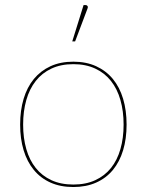

<svg xmlns="http://www.w3.org/2000/svg" viewBox="-20 -746 590 772"><path d="M61 0ZM275 -498Q326.5 -498 366.5 -479.8Q406.5 -461.5 433.8 -428.5Q461 -395.5 475 -348.8Q489 -302 489 -245Q489 -188 475 -141.8Q461 -95.5 433.8 -62.5Q406.5 -29.5 366.5 -11.8Q326.5 6 275 6Q223 6 183.2 -11.8Q143.5 -29.5 116.2 -62.5Q89 -95.5 75 -141.8Q61 -188 61 -245Q61 -302 75 -348.8Q89 -395.5 116.2 -428.5Q143.5 -461.5 183.2 -479.8Q223 -498 275 -498ZM275 -4Q325 -4 363 -21.5Q401 -39 426.2 -70.5Q451.5 -102 464.2 -146.5Q477 -191 477 -245Q477 -299 464.2 -343.8Q451.5 -388.5 426.2 -420.5Q401 -452.5 363 -470.2Q325 -488 275 -488Q224.5 -488 186.8 -470.2Q149 -452.5 123.8 -420.5Q98.5 -388.5 85.8 -343.8Q73 -299 73 -245Q73 -191 85.8 -146.5Q98.5 -102 123.8 -70.5Q149 -39 186.8 -21.5Q224.5 -4 275 -4ZM270.5 -579.5 316 -725.5H325Q329.5 -725.5 332 -721.5Q334.5 -717.5 332 -712L282 -579.5Z"/></svg>

Font: Lato Hairline
Style: Regular
Weight: 100
Designer: Lukasz Dziedzic
Foundry: tyPoland Lukasz Dziedzic
Version: Version 2.007; 2014-02-27